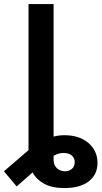

<svg xmlns="http://www.w3.org/2000/svg" viewBox="-77 -748 515 972"><path d="M249.5 204.1Q187 204.1 147.2 182.6Q107.4 161.1 87.9 125L7.3 195.8L-57.1 119.1L67.4 12.2V-727.5H194.3V-56.6Q221.7 -63.5 249 -63.5Q324.2 -63.5 370.4 -24.4Q416.5 14.6 416.5 76.7Q416.5 135.7 372.6 169.9Q328.6 204.1 249.5 204.1ZM194.3 40.5V59.1Q194.3 88.4 211.2 103.8Q228 119.1 252 119.1Q273.4 119.1 287.4 106.4Q301.3 93.8 301.3 73.2Q301.3 55.2 289.6 42.2Q277.8 29.3 254.4 26.9Q225.6 23.4 194.3 40.5Z"/></svg>

Font: Inter SemiBold
Style: Regular
Weight: 600
Designer: Rasmus Andersson
Foundry: rsms
Version: Version 4.001;git-9221beed3